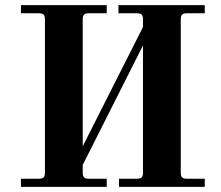

<svg xmlns="http://www.w3.org/2000/svg" viewBox="-20 -732 864 752"><path d="M62 0H398V-32H328C310 -32 304 -38 304 -56V-86L540 -554V-56C540 -38 534 -32 516 -32H446V0H782V-32H712C694 -32 688 -38 688 -56V-656C688 -674 694 -680 712 -680H782V-712H444V-680H516C534 -680 540 -674 540 -656V-626L304 -159V-656C304 -674 310 -680 328 -680H398V-712H62V-680H132C150 -680 156 -674 156 -656V-56C156 -38 150 -32 132 -32H62Z"/></svg>

Font: Old Standard
Style: Bold
Weight: 700
Designer: Alexey Kryukov <alexios@thessalonica.org.ru>
Version: Version 2.0.2